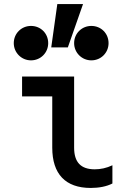

<svg xmlns="http://www.w3.org/2000/svg" viewBox="-20 -918 640 948"><path d="M346 -540H89V-442H238V-189C238 -59 303 10 428 10C468 10 506 3 535 -12V-102C506 -88 476 -82 448 -82C379 -82 346 -117 346 -189ZM48 -705C48 -658 86 -620 133 -620C181 -620 218 -658 218 -705C218 -753 181 -790 133 -790C86 -790 48 -753 48 -705ZM346 -705C346 -658 384 -620 431 -620C479 -620 516 -658 516 -705C516 -753 479 -790 431 -790C384 -790 346 -753 346 -705ZM390 -898H263L233 -684H315Z"/></svg>

Font: CommitMono
Style: 600Regular
Weight: 600
Monospace: yes
Designer: Eigil Nikolajsen
Foundry: Eigil Nikolajsen
Version: Version 1.143